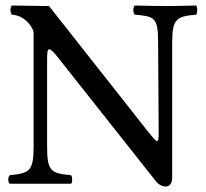

<svg xmlns="http://www.w3.org/2000/svg" viewBox="-20 -667 748 697"><path d="M554 -514 556 -185C556 -166 556 -155 549 -155C545 -155 530 -173 501 -210L158 -645L23 -647C20 -644 18 -637 18 -630C18 -624 20 -617 23 -614C66 -611 96 -576 102 -550V-133C102 -44 85 -38 15 -31C12 -28 10 -21 10 -14C10 -8 12 -3 15 0H58H127H196H238C241 -3 242 -8 242 -14C242 -21 241 -28 238 -31C168 -38 151 -42 151 -133V-439C151 -473 151 -488 159 -488C165 -488 176 -477 193 -455L542 -14C553 1 566 10 582 10C596 10 605 -2 605 -21V-512C605 -601 622 -607 692 -614C695 -617 696 -624 696 -630C696 -637 695 -644 692 -647C651 -646 604 -645 580 -645C559 -645 513 -646 469 -647C466 -644 464 -637 464 -630C464 -624 466 -617 469 -614C539 -607 554 -606 554 -514Z"/></svg>

Font: Ponomar Unicode
Style: Regular
Weight: 400
Version: 1.3